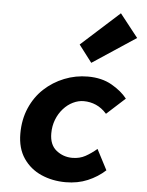

<svg xmlns="http://www.w3.org/2000/svg" viewBox="-57 -877 715 935"><g transform="rotate(5 300.0 -409.5)"><path d="M299 12Q234 12 179.5 -12Q125 -36 92 -84.5Q59 -133 59 -205Q59 -274 83.5 -330.5Q108 -387 150.5 -426.5Q193 -466 248 -488Q303 -510 363 -510Q431 -510 480 -482Q529 -454 556 -419L466 -337Q442 -364 413.5 -376.5Q385 -389 353 -389Q327 -389 301 -376.5Q275 -364 254 -340.5Q233 -317 221 -286Q209 -255 209 -219Q209 -163 243 -136Q277 -109 321 -109Q357 -109 385 -124.5Q413 -140 440 -163L492 -63Q455 -29 406.5 -8.5Q358 12 299 12ZM373 -578 309 -662 496 -831 585 -718Z"/></g></svg>

Font: Source Code Pro ExtraLight ExtraBold
Style: Italic
Weight: 800
Italic angle: -11°
Monospace: yes
Version: Version 1.016;hotconv 1.0.116;makeotfexe 2.5.65601